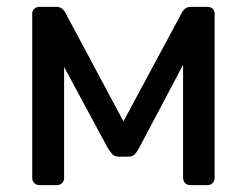

<svg xmlns="http://www.w3.org/2000/svg" viewBox="-20 -540 722 560"><path d="M96 0Q86 0 80 -6Q74 -12 74 -22V-501Q74 -509 80.5 -514.5Q87 -520 94 -520H145Q161 -520 170 -504L340 -186L511 -504Q520 -520 536 -520H586Q594 -520 600 -514.5Q606 -509 606 -501V-22Q606 -12 600 -6Q594 0 585 0H536Q526 0 520 -6Q514 -12 514 -22V-421L549 -417L386 -109Q381 -99 374 -91Q367 -83 353 -83H327Q314 -83 307 -91Q300 -99 294 -109L136 -402L167 -405V-22Q167 -12 161 -6Q155 0 145 0Z"/></svg>

Font: RubikRegular
Style: Regular
Weight: 400
Designer: Hubert and Fischer
Foundry: Hubert and Fischer
Version: Version 2.300;gftools[0.9.30]